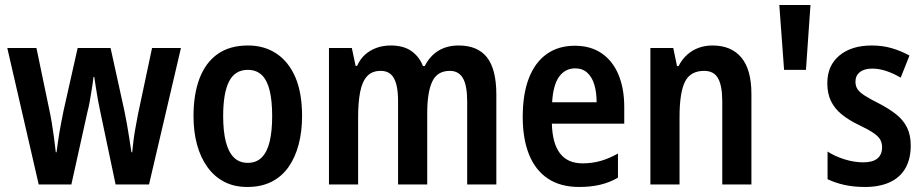

<svg xmlns="http://www.w3.org/2000/svg" viewBox="-20 -734 3677 764"><path d="M379 -290Q374 -313 369.5 -337.5Q365 -362 361.5 -386Q358 -410 355 -428H352Q350 -408 346 -384Q342 -360 338 -335.5Q334 -311 328 -289L264 0H134L9 -543H125L175 -303Q181 -276 186 -246Q191 -216 195 -185.5Q199 -155 202 -128H205Q207 -145 210 -165.5Q213 -186 216.5 -207.5Q220 -229 224.5 -251Q229 -273 233 -294L289 -543H420L475 -293Q480 -269 485 -241Q490 -213 494.5 -184Q499 -155 503 -128H506Q508 -148 511 -173Q514 -198 519 -225Q524 -252 529 -279L585 -543H700L573 0H440Z M1182 -272Q1182 -211 1168.5 -159.5Q1155 -108 1128.5 -70Q1102 -32 1061 -11Q1020 10 964 10Q912 10 872.5 -10.5Q833 -31 805.5 -69Q778 -107 764 -158.5Q750 -210 750 -272Q750 -359 774 -422Q798 -485 846 -519Q894 -553 967 -553Q1032 -553 1080.5 -520.5Q1129 -488 1155.5 -426Q1182 -364 1182 -272ZM868 -272Q868 -212 878.5 -170.5Q889 -129 910.5 -107.5Q932 -86 966 -86Q1000 -86 1021.5 -107.5Q1043 -129 1053 -170.5Q1063 -212 1063 -272Q1063 -333 1053 -374Q1043 -415 1021.5 -435.5Q1000 -456 966 -456Q915 -456 891.5 -410Q868 -364 868 -272Z M1805 -553Q1881 -553 1918 -505.5Q1955 -458 1955 -358V0H1839V-330Q1839 -394 1822 -423Q1805 -452 1770 -452Q1720 -452 1700 -409.5Q1680 -367 1680 -283V0H1564V-331Q1564 -373 1556.5 -400Q1549 -427 1534 -439.5Q1519 -452 1495 -452Q1460 -452 1440.5 -430.5Q1421 -409 1413 -367.5Q1405 -326 1405 -267V0H1289V-543H1380L1395 -472H1401Q1413 -499 1432.5 -516.5Q1452 -534 1478 -543.5Q1504 -553 1535 -553Q1586 -553 1617.5 -530.5Q1649 -508 1663 -471H1670Q1691 -512 1725 -532.5Q1759 -553 1805 -553Z M2267 -552Q2330 -552 2374 -522Q2418 -492 2441 -437Q2464 -382 2464 -308V-242H2176Q2178 -163 2208.5 -123.5Q2239 -84 2298 -84Q2336 -84 2369.5 -93.5Q2403 -103 2439 -123V-27Q2406 -8 2368.5 1Q2331 10 2285 10Q2210 10 2160 -23.5Q2110 -57 2085 -119.5Q2060 -182 2060 -268Q2060 -360 2084.5 -423Q2109 -486 2155.5 -519Q2202 -552 2267 -552ZM2269 -462Q2229 -462 2205 -429Q2181 -396 2177 -327H2354Q2354 -367 2345 -397Q2336 -427 2317 -444.5Q2298 -462 2269 -462Z M2815 -553Q2890 -553 2930 -505Q2970 -457 2970 -360V0H2854V-331Q2854 -392 2837.5 -422Q2821 -452 2782 -452Q2727 -452 2705.5 -408.5Q2684 -365 2684 -268V0H2568V-543H2659L2674 -471H2680Q2694 -498 2714 -516Q2734 -534 2759.5 -543.5Q2785 -553 2815 -553Z M3100 -456 3081 -714H3205L3187 -456Z M3604 -155Q3604 -102 3583 -65Q3562 -28 3521 -9Q3480 10 3422 10Q3378 10 3341 2Q3304 -6 3273 -21V-131Q3302 -112 3340.5 -100Q3379 -88 3415 -88Q3453 -88 3471.5 -103.5Q3490 -119 3490 -148Q3490 -165 3482.5 -178.5Q3475 -192 3454 -206Q3433 -220 3395 -238Q3356 -257 3328.5 -279.5Q3301 -302 3286.5 -332Q3272 -362 3272 -403Q3272 -473 3320 -513Q3368 -553 3449 -553Q3491 -553 3527.5 -542.5Q3564 -532 3599 -513L3564 -425Q3537 -441 3508 -451Q3479 -461 3451 -461Q3419 -461 3401.5 -447Q3384 -433 3384 -409Q3384 -392 3392 -379.5Q3400 -367 3421 -353.5Q3442 -340 3480 -321Q3518 -301 3546 -279Q3574 -257 3589 -227Q3604 -197 3604 -155Z"/></svg>

Font: Noto Sans Khmer Condensed SemiBold
Style: Regular
Weight: 600
Width: 3
Designer: Danh Hong and the Monotype Design Team
Foundry: Monotype Imaging Inc.
Version: Version 2.004